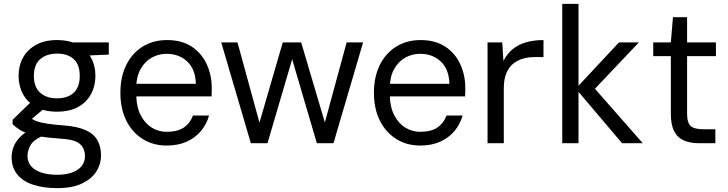

<svg xmlns="http://www.w3.org/2000/svg" viewBox="-20 -740 3762 992"><path d="M275 232Q205 232 151.5 214.5Q98 197 69 161Q40 125 40 72Q40 47 49.5 20.5Q59 -6 82.5 -31Q106 -56 149 -76L211 -42Q155 -20 138.5 9Q122 38 122 64Q122 97 141 119Q160 141 195 152Q230 163 275 163Q320 163 352 151.5Q384 140 401.5 118.5Q419 97 419 67Q419 27 392.5 3.5Q366 -20 289 -24Q228 -28 187 -35Q146 -42 120 -51.5Q94 -61 76.5 -73Q59 -85 45 -98V-121L143 -216L221 -190L115 -101L128 -138Q139 -130 149 -123.5Q159 -117 176 -111.5Q193 -106 224.5 -101Q256 -96 308 -92Q379 -87 421.5 -68Q464 -49 483 -16Q502 17 502 64Q502 107 478.5 145Q455 183 405 207.5Q355 232 275 232ZM274 -163Q210 -163 166 -187Q122 -211 99 -253.5Q76 -296 76 -348Q76 -401 99 -442.5Q122 -484 166.5 -508.5Q211 -533 274 -533Q339 -533 383 -508.5Q427 -484 450 -442.5Q473 -401 473 -348Q473 -296 450 -253.5Q427 -211 383 -187Q339 -163 274 -163ZM274 -232Q330 -232 361 -261Q392 -290 392 -348Q392 -406 361 -434.5Q330 -463 274 -463Q221 -463 188 -434.5Q155 -406 155 -348Q155 -290 187.5 -261Q220 -232 274 -232ZM361 -450 336 -521H542V-458Z M841 12Q771 12 717 -22Q663 -56 632.5 -117Q602 -178 602 -261Q602 -343 632.5 -404.5Q663 -466 717.5 -499.5Q772 -533 843 -533Q919 -533 970 -499.5Q1021 -466 1047.5 -409.5Q1074 -353 1074 -286Q1074 -276 1074 -266Q1074 -256 1073 -242H665V-307H992Q990 -382 947.5 -422Q905 -462 841 -462Q799 -462 763.5 -442Q728 -422 706 -382.5Q684 -343 684 -284V-256Q684 -190 706 -146.5Q728 -103 763.5 -81Q799 -59 841 -59Q897 -59 929.5 -81Q962 -103 977 -143H1060Q1048 -99 1018.5 -63.5Q989 -28 944.5 -8Q900 12 841 12Z M1276 0 1123 -521H1207L1322 -101H1319L1441 -521H1536L1660 -102H1657L1771 -521H1856L1703 0H1617L1488 -439H1491L1362 0Z M2151 12Q2081 12 2027 -22Q1973 -56 1942.5 -117Q1912 -178 1912 -261Q1912 -343 1942.5 -404.5Q1973 -466 2027.5 -499.5Q2082 -533 2153 -533Q2229 -533 2280 -499.5Q2331 -466 2357.5 -409.5Q2384 -353 2384 -286Q2384 -276 2384 -266Q2384 -256 2383 -242H1975V-307H2302Q2300 -382 2257.5 -422Q2215 -462 2151 -462Q2109 -462 2073.5 -442Q2038 -422 2016 -382.5Q1994 -343 1994 -284V-256Q1994 -190 2016 -146.5Q2038 -103 2073.5 -81Q2109 -59 2151 -59Q2207 -59 2239.5 -81Q2272 -103 2287 -143H2370Q2358 -99 2328.5 -63.5Q2299 -28 2254.5 -8Q2210 12 2151 12Z M2499 0V-521H2575L2581 -425Q2599 -461 2627.5 -485Q2656 -509 2696.5 -521Q2737 -533 2788 -533V-445H2740Q2710 -445 2682 -437Q2654 -429 2631.5 -411Q2609 -393 2596 -361.5Q2583 -330 2583 -283V0Z M3194 0 2955 -282 3178 -521H3281L3026 -252L3027 -312L3301 0ZM2885 0V-720H2969V0Z M3592 0Q3547 0 3514 -14Q3481 -28 3463.5 -61.5Q3446 -95 3446 -152V-450H3355V-521H3446L3457 -651H3530V-521H3679V-450H3530V-152Q3530 -105 3549 -88.5Q3568 -72 3616 -72H3676V0Z"/></svg>

Font: DM Sans 10pt
Style: Regular
Weight: 400
Version: Version 4.004;gftools[0.9.30]